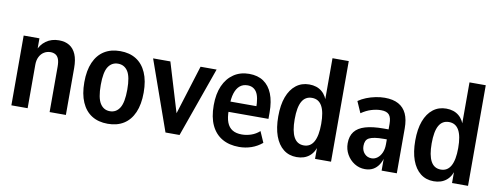

<svg xmlns="http://www.w3.org/2000/svg" viewBox="-60 -1010 3429 1325"><g transform="rotate(10 1654.5 -347.5)"><path d="M54.5 0V-489H165V-398.5H157Q172.5 -444 210.5 -471.5Q248.5 -499 301 -499Q344.5 -499 374.5 -480.5Q404.5 -462 420.5 -424.5Q436.5 -387 436.5 -328.5V0H322.5V-318.5Q322.5 -353 314.5 -372.5Q306.5 -392 291.8 -400.2Q277 -408.5 258 -408.5Q233 -408.5 212.8 -396.2Q192.5 -384 180.5 -360.5Q168.5 -337 168.5 -304.5V0Z M730.5 10Q665 10 618.8 -19Q572.5 -48 547.5 -105Q522.5 -162 522.5 -245Q522.5 -327.5 547.5 -384.2Q572.5 -441 618.8 -470Q665 -499 730.5 -499Q796 -499 842.2 -470Q888.5 -441 913.5 -384.2Q938.5 -327.5 938.5 -245Q938.5 -162 913.5 -105Q888.5 -48 842.2 -19Q796 10 730.5 10ZM730.5 -78Q774.5 -78 799 -116.8Q823.5 -155.5 823.5 -246Q823.5 -336 799 -373.5Q774.5 -411 730.5 -411Q686.5 -411 662 -373.5Q637.5 -336 637.5 -246Q637.5 -155.5 662 -116.8Q686.5 -78 730.5 -78Z M1134.5 0 961.5 -489H1082.5L1201.5 -94.5H1171L1294 -489H1406.5L1233 0Z M1651 10Q1582 10 1532.5 -18.5Q1483 -47 1456.2 -103.2Q1429.5 -159.5 1429.5 -243.5Q1429.5 -323 1454.5 -379.8Q1479.5 -436.5 1525.8 -467.8Q1572 -499 1634 -499Q1694 -499 1734.8 -471.5Q1775.5 -444 1796.8 -391Q1818 -338 1818 -261V-216H1523V-288H1736L1721.5 -271.5Q1721.5 -352 1700 -385.5Q1678.5 -419 1636.5 -419Q1604.5 -419 1582.8 -401Q1561 -383 1549.2 -347Q1537.5 -311 1537.5 -254.5V-227.5Q1537.5 -175 1550.2 -142.2Q1563 -109.5 1588.8 -93.8Q1614.5 -78 1655 -78Q1687.5 -78 1720 -89Q1752.5 -100 1778.5 -123.5L1812 -47Q1778 -18.5 1736.8 -4.2Q1695.5 10 1651 10Z M2054.5 10Q2000.5 10 1961.8 -20.5Q1923 -51 1902.2 -108Q1881.5 -165 1881.5 -245Q1881.5 -325.5 1902.5 -381.8Q1923.5 -438 1962.5 -468.5Q2001.5 -499 2055 -499Q2108.5 -499 2143.5 -470Q2178.5 -441 2190.5 -387.5H2180.5V-705H2294.5V0H2182.5V-102.5H2190.5Q2178.5 -48 2143.5 -19Q2108.5 10 2054.5 10ZM2089.5 -78Q2136 -78 2159.2 -120Q2182.5 -162 2182.5 -245Q2182.5 -329 2159.2 -370Q2136 -411 2089.5 -411Q2042.5 -411 2019.5 -370.2Q1996.5 -329.5 1996.5 -245Q1996.5 -162 2019.5 -120Q2042.5 -78 2089.5 -78Z M2533 10Q2493 10 2459.2 -11.2Q2425.5 -32.5 2405.5 -67.8Q2385.5 -103 2385.5 -145.5Q2385.5 -195.5 2409.8 -227Q2434 -258.5 2484.2 -273.5Q2534.5 -288.5 2613.5 -288.5H2659.5V-218.5H2627Q2589 -218.5 2564 -214.5Q2539 -210.5 2524 -202.8Q2509 -195 2502.5 -180.8Q2496 -166.5 2496 -146.5Q2496 -114 2515.5 -92.8Q2535 -71.5 2565.5 -71.5Q2587 -71.5 2605.8 -85.5Q2624.5 -99.5 2635.8 -124.8Q2647 -150 2647 -184V-327.5Q2647 -371 2630.2 -390.5Q2613.5 -410 2573.5 -410Q2541 -410 2505.8 -399.2Q2470.5 -388.5 2436 -364.5L2401 -444Q2426 -461.5 2456.2 -473.5Q2486.5 -485.5 2519.8 -492.2Q2553 -499 2584 -499Q2642.5 -499 2680.2 -478.2Q2718 -457.5 2736.8 -417Q2755.5 -376.5 2755.5 -314.5V0H2649V-103H2654.5Q2647 -67.5 2630.5 -42Q2614 -16.5 2589.8 -3.2Q2565.5 10 2533 10Z M3014.5 10Q2960.5 10 2921.8 -20.5Q2883 -51 2862.2 -108Q2841.5 -165 2841.5 -245Q2841.5 -325.5 2862.5 -381.8Q2883.5 -438 2922.5 -468.5Q2961.5 -499 3015 -499Q3068.5 -499 3103.5 -470Q3138.5 -441 3150.5 -387.5H3140.5V-705H3254.5V0H3142.5V-102.5H3150.5Q3138.5 -48 3103.5 -19Q3068.5 10 3014.5 10ZM3049.5 -78Q3096 -78 3119.2 -120Q3142.5 -162 3142.5 -245Q3142.5 -329 3119.2 -370Q3096 -411 3049.5 -411Q3002.5 -411 2979.5 -370.2Q2956.5 -329.5 2956.5 -245Q2956.5 -162 2979.5 -120Q3002.5 -78 3049.5 -78Z"/></g></svg>

Font: Nunito Sans 12pt ExtraLight Condensed
Style: Regular
Weight: 200
Width: 3
Version: Version 3.101;gftools[0.9.27]